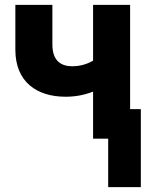

<svg xmlns="http://www.w3.org/2000/svg" viewBox="-20 -569 603 788"><path d="M362 0H424V199H558V-121H514V-549H362V-320C333 -303 302 -297 277 -297C233 -297 195 -317 195 -386V-549H43V-365C43 -232 132 -172 249 -172C290 -172 326 -179 362 -193Z"/></svg>

Font: Noto Sans Mono SemiCondensed ExtraBold
Style: Regular
Weight: 800
Width: 4
Designer: Monotype Design Team
Foundry: Monotype Imaging Inc.
Version: Version 2.014